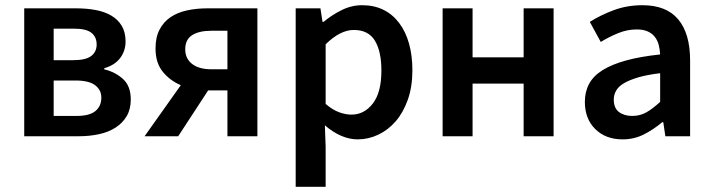

<svg xmlns="http://www.w3.org/2000/svg" viewBox="-20 -523 2734 737"><path d="M73 0V-491H272Q313 -491 347.5 -484.5Q382 -478 407.5 -463Q433 -448 447.5 -423.5Q462 -399 462 -364Q462 -328 441.5 -300.5Q421 -273 380 -261V-257Q424 -246 453 -219Q482 -192 482 -141Q482 -104 466.5 -77.5Q451 -51 424 -33.5Q397 -16 360.5 -8Q324 0 282 0ZM186 -292H261Q309 -292 330 -308Q351 -324 351 -352Q351 -381 331 -397Q311 -413 264 -413H186ZM186 -78H274Q324 -78 346.5 -97Q369 -116 369 -148Q369 -178 345 -196Q321 -214 270 -214H186Z M853 0V-176H781H779L664 0H535L674 -196Q632 -214 604.5 -248Q577 -282 577 -337Q577 -380 592.5 -409.5Q608 -439 634.5 -457Q661 -475 697.5 -483Q734 -491 776 -491H968V0ZM792 -257H853V-405H792Q744 -405 717.5 -388Q691 -371 691 -334Q691 -298 717.5 -277.5Q744 -257 792 -257Z M1115 194V-491H1210L1218 -439H1222Q1253 -465 1291 -484Q1329 -503 1370 -503Q1416 -503 1451.5 -485.5Q1487 -468 1512 -435Q1537 -402 1550 -356Q1563 -310 1563 -253Q1563 -190 1545.5 -140.5Q1528 -91 1499 -57.5Q1470 -24 1432 -6Q1394 12 1353 12Q1321 12 1289 -2Q1257 -16 1227 -42L1230 40V194ZM1329 -83Q1378 -83 1411 -125.5Q1444 -168 1444 -252Q1444 -326 1419 -367Q1394 -408 1338 -408Q1286 -408 1230 -353V-124Q1257 -101 1282 -92Q1307 -83 1329 -83Z M1679 0V-491H1794V-303H1990V-491H2105V0H1990V-202H1794V0Z M2370 12Q2305 12 2265 -27.5Q2225 -67 2225 -132Q2225 -171 2241.5 -201.5Q2258 -232 2293.5 -254Q2329 -276 2383.5 -291Q2438 -306 2514 -314Q2513 -333 2508.5 -350.5Q2504 -368 2493.5 -381.5Q2483 -395 2466 -402.5Q2449 -410 2424 -410Q2388 -410 2353.5 -396Q2319 -382 2286 -362L2244 -439Q2285 -465 2336 -484Q2387 -503 2446 -503Q2538 -503 2583.5 -448.5Q2629 -394 2629 -291V0H2534L2526 -54H2522Q2489 -26 2451.5 -7Q2414 12 2370 12ZM2407 -78Q2437 -78 2461.5 -92Q2486 -106 2514 -132V-242Q2464 -236 2430 -226Q2396 -216 2375 -203.5Q2354 -191 2345 -175Q2336 -159 2336 -141Q2336 -108 2356 -93Q2376 -78 2407 -78Z"/></svg>

Font: CV Source Sans Light
Style: Bold
Weight: 600
Designer: Paul D. Hunt
Foundry: Adobe Systems Incorporated
Version: Version 3.001